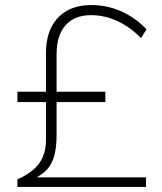

<svg xmlns="http://www.w3.org/2000/svg" viewBox="-20 -740 640 760"><path d="M49 -336V-377H397V-336ZM204 -526V-207Q204 -158 195 -124.5Q186 -91 166 -69Q146 -47 113 -32V-38H558V0H49V-30Q109 -57 135.5 -94Q162 -131 162 -187V-530Q162 -590 183.5 -632.5Q205 -675 245 -697.5Q285 -720 342 -720Q403 -720 459 -695.5Q515 -671 560 -624L538 -589Q497 -632 446 -656Q395 -680 340 -680Q275 -680 239.5 -640Q204 -600 204 -526Z"/></svg>

Font: Muli ExtraLight
Style: Regular
Weight: 250
Designer: Vernon Adams
Foundry: Vernon Adams
Version: Version 2.100; ttfautohint (v1.8.1.43-b0c9)